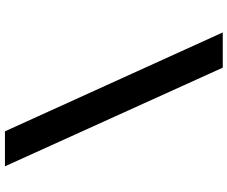

<svg xmlns="http://www.w3.org/2000/svg" viewBox="-94 -730 943 796"><g transform="rotate(90 378.0 -332.5)"><path d="M670 119H525L115 -784H261Z"/></g></svg>

Font: DM Sans 17pt Black
Style: Italic
Weight: 900
Italic angle: -10°
Version: Version 4.004;gftools[0.9.30]